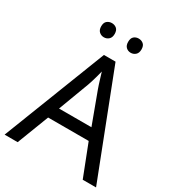

<svg xmlns="http://www.w3.org/2000/svg" viewBox="-212 -1085 1062 1160"><g transform="rotate(30 319.5 -505.0)"><path d="M545 -51 459 -272H176L91 -51H0L279 -768H360L638 -51ZM352 -568Q349 -576 342 -597Q335 -618 328.5 -640.5Q322 -663 318 -675Q313 -655 307.5 -634.5Q302 -614 296.5 -597Q291 -580 287 -568L206 -352H432ZM178 -910Q178 -936 192 -947.5Q206 -959 225 -959Q244 -959 258 -947.5Q272 -936 272 -910Q272 -885 258 -872.5Q244 -860 225 -860Q206 -860 192 -872.5Q178 -885 178 -910ZM366 -910Q366 -936 379.5 -947.5Q393 -959 412 -959Q431 -959 445 -947.5Q459 -936 459 -910Q459 -885 445 -872.5Q431 -860 412 -860Q393 -860 379.5 -872.5Q366 -885 366 -910Z"/></g></svg>

Font: Noto Sans Tamil UI
Style: Regular
Weight: 400
Designer: Jelle Bosma - Monotype Design Team
Foundry: Monotype Imaging Inc.
Version: Version 2.004